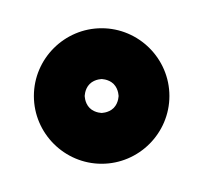

<svg xmlns="http://www.w3.org/2000/svg" viewBox="-20 -85 144 136"><path d="M43.5 -25.5C47.3 -29.3 53.1 -29 52 -29C50.9 -29 56.7 -29.3 60.5 -25.5C64.3 -21.7 64 -15.9 64 -17C64 -18.1 64.3 -12.3 60.5 -8.5C56.7 -4.7 50.9 -5 52 -5C53.1 -5 47.3 -4.7 43.5 -8.5C39.7 -12.3 40 -18.1 40 -17C40 -15.9 39.7 -21.7 43.5 -25.5ZM4 -17C4 9.4 25.6 31 52 31C78.4 31 100 9.4 100 -17C100 -43.4 78.4 -65 52 -65C25.6 -65 4 -43.4 4 -17Z"/></svg>

Font: FRB American Cursive
Style: Bold Italic
Weight: 700
Italic angle: -25°
Version: Version 2.0;Modular Font Editor K font №1